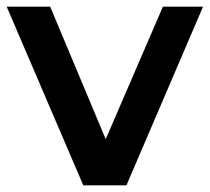

<svg xmlns="http://www.w3.org/2000/svg" viewBox="-25 -554 627 574"><path d="M224 0 -5 -534H125L291 -138L462 -534H582L353 0Z"/></svg>

Font: Montserrat SemiBold
Style: Regular
Weight: 600
Designer: Julieta Ulanovsky
Foundry: Julieta Ulanovsky
Version: Version 9.000; ttfautohint (v1.8.4.7-5d5b)